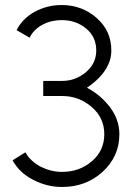

<svg xmlns="http://www.w3.org/2000/svg" viewBox="-20 -544 531 764"><path d="M225 -524Q168 -524 118 -497Q69 -470 46 -424L98 -394Q113 -426 148 -445Q166 -455 185.5 -459.5Q205 -464 225 -464Q282 -464 322 -431Q363 -398 363 -343Q363 -291 321 -256Q280 -222 227 -222H152V-162H227Q294 -162 344 -119Q395 -76 395 -10Q395 56 345 98Q296 140 227 140Q204 140 182.5 134.5Q161 129 141 119Q121 108 106 94Q91 80 81 62L30 94Q44 119 64 138Q84 157 111 171Q166 200 227 200Q322 200 388 140Q455 79 455 -10Q455 -68 418 -117Q400 -141 377 -160.5Q354 -180 326 -195Q379 -231 403 -272Q413 -289 418 -306.5Q423 -324 423 -343Q423 -422 364 -473Q306 -524 225 -524Z"/></svg>

Font: Unageo
Style: Light
Weight: 300
Designer: Richard Sepsi
Foundry: Richard Sepsi
Version: Version 2.000